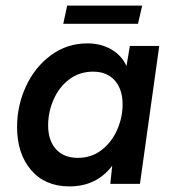

<svg xmlns="http://www.w3.org/2000/svg" viewBox="-20 -657 620 686"><path d="M41 -203Q41 -280 73 -349Q105 -418 162.5 -460Q220 -502 292 -502Q340 -502 377 -481Q414 -460 432 -421L444 -493H549L480 0H374L381 -65Q325 9 228 9Q141 9 91 -49.5Q41 -108 41 -203ZM418 -284Q418 -338 390 -369.5Q362 -401 313 -401Q264 -401 227.5 -373.5Q191 -346 171.5 -301.5Q152 -257 152 -209Q152 -155 180 -124Q208 -93 258 -93Q307 -93 343 -121Q379 -149 398.5 -193Q418 -237 418 -284ZM220 -637H488L473 -572H206Z"/></svg>

Font: Hanken Grotesk SemiBold
Style: Italic
Weight: 600
Italic angle: -8°
Designer: Alfredo Marco Pradil
Foundry: Hanken Design Co.
Version: Version 3.014